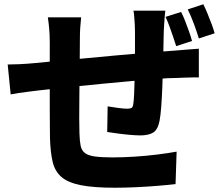

<svg xmlns="http://www.w3.org/2000/svg" viewBox="-20 -822 1040 899"><path d="M754 -772Q753 -764 751.5 -748Q750 -732 749 -714Q748 -696 747 -681Q746 -647 745.5 -617Q745 -587 744.5 -560Q744 -533 743 -507Q742 -462 740 -413Q738 -364 735 -323Q732 -282 727 -256Q719 -215 697.5 -201.5Q676 -188 637 -188Q619 -188 589.5 -190.5Q560 -193 530.5 -197Q501 -201 482 -204L484 -324Q507 -320 534 -316.5Q561 -313 575 -313Q589 -313 595.5 -316.5Q602 -320 604 -334Q607 -354 608 -381.5Q609 -409 610 -442Q611 -475 612 -509Q612 -535 612 -561.5Q612 -588 612 -617Q612 -646 612 -675Q612 -689 611 -707.5Q610 -726 608.5 -744Q607 -762 605 -772ZM360 -741Q357 -715 355.5 -690.5Q354 -666 354 -632Q354 -605 353.5 -562Q353 -519 352.5 -466.5Q352 -414 351.5 -362.5Q351 -311 351 -267.5Q351 -224 352 -198Q353 -162 357.5 -140Q362 -118 377 -106Q392 -94 423 -89.5Q454 -85 508 -85Q555 -85 610 -88.5Q665 -92 717 -98.5Q769 -105 807 -112L802 40Q768 44 719.5 48Q671 52 618 54.5Q565 57 518 57Q418 57 358 45Q298 33 267.5 6.5Q237 -20 226.5 -64.5Q216 -109 214 -176Q214 -198 213.5 -234.5Q213 -271 213 -316Q213 -361 213 -408Q213 -455 213 -498.5Q213 -542 213 -575Q213 -608 213 -624Q213 -657 210.5 -685.5Q208 -714 204 -741ZM16 -520Q37 -520 71.5 -521.5Q106 -523 147 -527Q177 -530 235 -535.5Q293 -541 368 -548Q443 -555 523.5 -562.5Q604 -570 678.5 -576Q753 -582 810 -586Q830 -588 858.5 -590Q887 -592 911 -594V-459Q902 -460 883 -459.5Q864 -459 843.5 -458.5Q823 -458 809 -457Q771 -457 715.5 -452.5Q660 -448 596.5 -442.5Q533 -437 467 -430.5Q401 -424 341 -418Q281 -412 232.5 -406.5Q184 -401 156 -398Q141 -396 116 -393Q91 -390 67.5 -386.5Q44 -383 30 -380ZM828 -766Q838 -747 847.5 -722Q857 -697 865.5 -673.5Q874 -650 879 -630L805 -606Q798 -628 790 -651.5Q782 -675 773.5 -698.5Q765 -722 755 -743ZM932 -802Q942 -782 952 -757.5Q962 -733 971 -709Q980 -685 985 -666L911 -642Q901 -675 887.5 -711.5Q874 -748 859 -778Z"/></svg>

Font: Noto Sans TC ExtraBold
Style: Regular
Weight: 800
Designer: Ryoko NISHIZUKA  (kana, bopomofo & ideographs); Paul D. Hunt (Latin, Greek & Cyrillic); Sandoll Communications , Soo-you
Foundry: Adobe
Version: Version 2.004-H2;hotconv 1.0.118;makeotfexe 2.5.65603